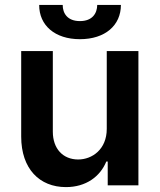

<svg xmlns="http://www.w3.org/2000/svg" viewBox="-20 -753 648 780"><path d="M413.7 -229.4C413.7 -146.3 354.4 -105.1 297.6 -105.1C235.8 -105.1 194.6 -148.8 194.6 -218V-545.5H66.1V-198.2C66.1 -67.1 140.6 7.1 247.9 7.1C329.5 7.1 387.1 -35.9 411.9 -96.9H417.6V0H542.3V-545.5H413.7ZM139.2 -733C138.8 -649.9 203.1 -593.8 304.7 -593.8C407 -593.8 471.2 -649.9 471.2 -733H375C374.6 -698.2 354.8 -667.3 304.7 -667.3C253.9 -667.3 234.7 -698.9 234.7 -733Z"/></svg>

Font: Margiela Sans Semi Bold
Style: Regular
Weight: 600
Designer: Stefan Endress, Andreas Faust
Version: Version 1.100;FEAKit 1.0